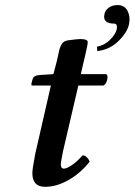

<svg xmlns="http://www.w3.org/2000/svg" viewBox="-20 -718 525 748"><path d="M117.2 -118.2 178.2 -384.8H107.9Q102.1 -384.8 102.1 -387.2Q102.1 -394.5 106.9 -409.2Q110.8 -424.3 134.8 -425.8L188 -429.2L201.2 -479Q203.1 -486.8 206.1 -501.2Q209 -515.6 210.9 -523.2Q212.9 -530.8 217 -540Q221.2 -549.3 228 -554.4Q234.9 -559.6 245.1 -561Q282.7 -565.9 293 -565.9Q321.8 -565.9 321.8 -554.2Q321.8 -548.8 318.8 -533.9Q315.9 -519 311 -498.3Q306.2 -477.5 305.2 -474.1L294.9 -429.2H394Q401.9 -423.3 397.2 -406Q392.6 -388.7 382.8 -384.8H285.2L225.1 -127Q216.8 -84.5 216.8 -78.1Q216.8 -61 229 -61Q239.3 -61 259 -74Q278.8 -86.9 301.8 -112.8Q311 -112.8 318.8 -104.7Q326.7 -96.7 329.1 -87.9Q294.4 -43.9 247.8 -17.1Q201.2 9.8 155.8 9.8Q106 9.8 106 -43.9Q106 -58.6 117.2 -118.2ZM438 -698.2Q464.8 -698.2 476.6 -676.3Q488.3 -654.3 482.9 -625Q476.6 -592.8 442.1 -558.6Q407.7 -524.4 358.9 -519L357.9 -536.1Q388.2 -542 409.4 -563.5Q430.7 -585 435.1 -605Q438 -626 424.8 -626Q377.9 -626 387.2 -664.1Q389.6 -677.2 403.3 -687.7Q417 -698.2 438 -698.2Z"/></svg>

Font: Common Serif SemiBold
Style: Italic
Weight: 600
Italic angle: -12°
Designer: Philipp H. Poll, Khaled Hosny
Foundry: Stefan Peev, Context Ltd.
Version: Version 1.026